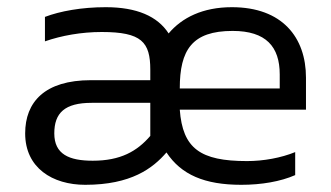

<svg xmlns="http://www.w3.org/2000/svg" viewBox="-20 -504 921 534"><path d="M443 -80C484 -18 549 10 651 10C707 10 760 1 801 -17V-81C762 -65 713 -56 667 -56C537 -56 488 -91 480 -199H831V-288C831 -400 765 -484 625 -484C544 -484 486 -455 449 -411C418 -459 360 -484 274 -484C207 -484 147 -473 105 -457V-389C151 -405 206 -415 263 -415C374 -415 398 -387 398 -310V-281H233C104 -281 50 -220 50 -133C50 -37 126 10 217 10C345 10 405 -36 443 -80ZM627 -418C720 -418 758 -374 758 -297V-258H480C480 -365 514 -418 627 -418ZM398 -218V-126C361 -83 315 -57 238 -57C172 -57 131 -75 131 -133C131 -190 160 -218 235 -218Z"/></svg>

Font: Kanit Light
Style: Regular
Weight: 300
Designer: Katatrad Team
Foundry: CadsonDemak
Version: Version 1.000;PS 001.000;hotconv 1.0.88;makeotf.lib2.5.64775